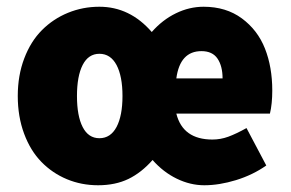

<svg xmlns="http://www.w3.org/2000/svg" viewBox="-20 -532 856 564"><path d="M272 -512.2Q361.3 -512.2 425.8 -438Q457 -473.6 496.6 -492.9Q536.1 -512.2 578.1 -512.2Q644 -512.2 690.4 -478Q736.8 -443.8 758.3 -389.4Q779.8 -335 779.8 -266.1Q779.8 -226.6 772.9 -198.2H498Q517.1 -122.1 604 -122.1Q627.9 -122.1 650.6 -130.4Q673.3 -138.7 704.1 -155.8L762.2 -45.9Q722.7 -18.1 673.3 -2.9Q624 12.2 580.1 12.2Q539.1 12.2 499.3 -7.1Q459.5 -26.4 428.2 -62Q395.5 -24.9 357.2 -6.3Q318.8 12.2 268.1 12.2Q219.2 12.2 176.5 -5.6Q133.8 -23.4 101.6 -56.4Q69.3 -89.4 50.8 -139.4Q32.2 -189.5 32.2 -250Q32.2 -310.5 51.3 -360.6Q70.3 -410.6 103.3 -443.6Q136.2 -476.6 179.7 -494.4Q223.1 -512.2 272 -512.2ZM272 -126Q304.7 -126 322.3 -158.9Q339.8 -191.9 339.8 -250Q339.8 -308.1 322.3 -341.1Q304.7 -374 272 -374Q239.7 -374 222.9 -341.3Q206.1 -308.6 206.1 -250Q206.1 -191.4 222.9 -158.7Q239.7 -126 272 -126ZM498 -301.8H633.8Q633.8 -337.9 618.9 -359.9Q604 -381.8 571.8 -381.8Q508.8 -381.8 498 -301.8Z"/></svg>

Font: Source Sans Pro Black
Style: Regular
Weight: 900
Designer: Paul D. Hunt
Foundry: Adobe Systems Incorporated
Version: Version 2.020;PS 2.0;hotconv 1.0.86;makeotf.lib2.5.63406